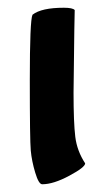

<svg xmlns="http://www.w3.org/2000/svg" viewBox="-20 -425 260 496"><path d="M172 -348 170 -186Q170 -108 174.5 -71.5Q179 -35 200 -3Q200 7 159 29Q118 51 89 51Q80 51 71 21Q62 -9 59.5 -36Q57 -63 57 -218Q57 -373 64 -387Q87 -405 145 -405Q168 -405 173 -399Z"/></svg>

Font: Bubblegum Sans
Style: Regular
Weight: 400
Designer: Angel Koziupa and Alejandro Paul
Foundry: Angel Koziupa and Alejandro Paul
Version: Version 1.001